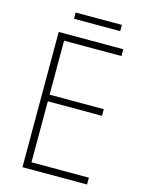

<svg xmlns="http://www.w3.org/2000/svg" viewBox="-124 -906 738 979"><g transform="rotate(15 245.0 -416.0)"><path d="M434 0H93V-714H434V-678H131V-393H417V-358H131V-36H434ZM395 -832V-799H151V-832Z"/></g></svg>

Font: Noto Sans Kannada SemiCondensed ExtraLight
Style: Regular
Weight: 200
Width: 4
Designer: Jelle Bosma - Monotype Design Team
Foundry: Monotype Imaging Inc.
Version: Version 2.005; ttfautohint (v1.8.4.7-5d5b)